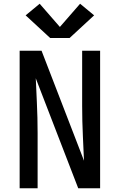

<svg xmlns="http://www.w3.org/2000/svg" viewBox="-20 -1006 640 1026"><path d="M85 0V-735H202L429 -147Q429 -152 428.5 -156.5Q428 -161 428 -165L423 -276Q421 -317 420 -358.5Q419 -400 419 -441V-735H515V0H398L171 -588Q171 -583 171.5 -578.5Q172 -574 172 -570L177 -459Q179 -418 180 -376.5Q181 -335 181 -294V0ZM248 -803 117 -924 192 -986 300 -862 408 -986 483 -924 352 -803Z"/></svg>

Font: Zed Mono Medium Extended
Style: Regular
Weight: 500
Width: 7
Monospace: yes
Designer: Belleve Invis
Foundry: Belleve Invis
Version: Version 1.0.0; ttfautohint (v1.8.4)